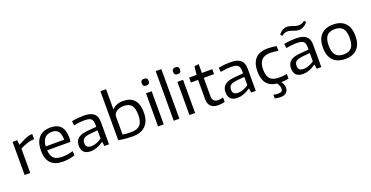

<svg xmlns="http://www.w3.org/2000/svg" viewBox="-32 -1763 5679 2938"><g transform="rotate(-20 2807.5 -294.0)"><path d="M80 -540H156L162 -463H166Q235 -498 283 -521Q331 -544 373 -549H404V-465H374Q328 -460 276 -441.5Q224 -423 172 -397V0H80Z M706 9Q442 9 442 -264Q442 -402 507.5 -475.5Q573 -549 698 -549Q918 -549 918 -306Q918 -284 916.5 -266.5Q915 -249 911 -237H533Q539 -145 583 -105Q627 -65 719 -65Q761 -65 807 -72Q853 -79 895 -92L900 -23Q857 -8 805.5 0.5Q754 9 706 9ZM696 -479Q545 -479 533 -301H834Q831 -397 799 -438Q767 -479 696 -479Z M1160 5Q1011 5 1011 -137Q1011 -216 1061 -257Q1111 -298 1222 -307L1362 -318V-351Q1362 -387 1355.5 -410.5Q1349 -434 1333 -448Q1317 -462 1289 -468Q1261 -474 1218 -474Q1181 -474 1141 -470Q1101 -466 1050 -456L1043 -526Q1100 -537 1145.5 -541Q1191 -545 1239 -545Q1349 -545 1401.5 -501.5Q1454 -458 1454 -366V0H1379L1369 -69H1363Q1255 5 1160 5ZM1194 -65Q1232 -65 1274.5 -80.5Q1317 -96 1362 -126V-261L1250 -251Q1209 -247 1181 -240Q1153 -233 1136 -220.5Q1119 -208 1111.5 -189.5Q1104 -171 1104 -145Q1104 -103 1125.5 -84Q1147 -65 1194 -65Z M1842 11Q1792 11 1735.5 6.5Q1679 2 1608 -10V-808H1700V-478Q1766 -550 1882 -550Q1998 -550 2060 -483Q2122 -416 2122 -274Q2122 -201 2101.5 -147.5Q2081 -94 2044 -58.5Q2007 -23 1955.5 -6Q1904 11 1842 11ZM1840 -59Q1935 -59 1982 -106.5Q2029 -154 2029 -269Q2029 -381 1989 -428Q1949 -475 1862 -475Q1830 -475 1801 -467Q1772 -459 1749.5 -444Q1727 -429 1713.5 -408Q1700 -387 1700 -361V-69Q1726 -65 1762 -62Q1798 -59 1840 -59Z M2299 -649Q2243 -649 2243 -704Q2243 -760 2299 -760Q2356 -760 2356 -704Q2356 -649 2299 -649ZM2253 -540H2345V0H2253Z M2508 -808H2600V0H2508Z M2810 -649Q2754 -649 2754 -704Q2754 -760 2810 -760Q2867 -760 2867 -704Q2867 -649 2810 -649ZM2764 -540H2856V0H2764Z M3233 10Q3154 10 3113 -29.5Q3072 -69 3072 -146V-460H2955V-540H3077L3091 -675L3163 -684V-540H3332V-460H3164V-166Q3164 -114 3187 -89Q3210 -64 3261 -64Q3297 -64 3339 -77V-4Q3288 10 3233 10Z M3550 5Q3401 5 3401 -137Q3401 -216 3451 -257Q3501 -298 3612 -307L3752 -318V-351Q3752 -387 3745.5 -410.5Q3739 -434 3723 -448Q3707 -462 3679 -468Q3651 -474 3608 -474Q3571 -474 3531 -470Q3491 -466 3440 -456L3433 -526Q3490 -537 3535.5 -541Q3581 -545 3629 -545Q3739 -545 3791.5 -501.5Q3844 -458 3844 -366V0H3769L3759 -69H3753Q3645 5 3550 5ZM3584 -65Q3622 -65 3664.5 -80.5Q3707 -96 3752 -126V-261L3640 -251Q3599 -247 3571 -240Q3543 -233 3526 -220.5Q3509 -208 3501.5 -189.5Q3494 -171 3494 -145Q3494 -103 3515.5 -84Q3537 -65 3584 -65Z M4172 220Q4152 220 4126 216.5Q4100 213 4077 208V146Q4108 157 4150 157Q4192 157 4209 144Q4226 131 4226 99Q4226 79 4218 58.5Q4210 38 4190 6Q3969 -17 3969 -269Q3969 -549 4238 -549Q4273 -549 4311.5 -545Q4350 -541 4379 -534V-457Q4314 -471 4248 -471Q4061 -471 4061 -270Q4061 -164 4105 -116.5Q4149 -69 4246 -69Q4284 -69 4314 -71.5Q4344 -74 4379 -81V-6Q4357 0 4325 3.5Q4293 7 4259 9Q4281 44 4288.5 64Q4296 84 4296 106Q4296 160 4263.5 190Q4231 220 4172 220Z M4617 5Q4468 5 4468 -137Q4468 -216 4518 -257Q4568 -298 4679 -307L4819 -318V-351Q4819 -387 4812.5 -410.5Q4806 -434 4790 -448Q4774 -462 4746 -468Q4718 -474 4675 -474Q4638 -474 4598 -470Q4558 -466 4507 -456L4500 -526Q4557 -537 4602.5 -541Q4648 -545 4696 -545Q4806 -545 4858.5 -501.5Q4911 -458 4911 -366V0H4836L4826 -69H4820Q4712 5 4617 5ZM4651 -65Q4689 -65 4731.5 -80.5Q4774 -96 4819 -126V-261L4707 -251Q4666 -247 4638 -240Q4610 -233 4593 -220.5Q4576 -208 4568.5 -189.5Q4561 -171 4561 -145Q4561 -103 4582.5 -84Q4604 -65 4651 -65ZM4489 -681Q4520 -721 4554.5 -740Q4589 -759 4623 -759Q4649 -759 4671.5 -752.5Q4694 -746 4716 -738.5Q4738 -731 4759.5 -724.5Q4781 -718 4805 -718Q4831 -718 4855 -726.5Q4879 -735 4905 -755L4929 -727Q4899 -689 4862 -669Q4825 -649 4788 -649Q4765 -649 4742 -655.5Q4719 -662 4696.5 -669.5Q4674 -677 4652 -683.5Q4630 -690 4608 -690Q4584 -690 4561 -681.5Q4538 -673 4513 -653Z M5301 10Q5172 10 5103.5 -62Q5035 -134 5035 -270Q5035 -406 5103.5 -478Q5172 -550 5301 -550Q5429 -550 5497 -478Q5565 -406 5565 -270Q5565 -134 5497 -62Q5429 10 5301 10ZM5301 -64Q5390 -64 5431 -114Q5472 -164 5472 -270Q5472 -376 5431 -425.5Q5390 -475 5301 -475Q5212 -475 5170.5 -425.5Q5129 -376 5129 -270Q5129 -164 5170.5 -114Q5212 -64 5301 -64Z"/></g></svg>

Font: Encode Sans Wide
Style: Regular
Weight: 400
Designer: Pablo Impallari, Andres Torresi
Foundry: Pablo Impallari, Andres Torresi
Version: Version 1.000; ttfautohint (v1.00) -l 8 -r 50 -G 200 -x 14 -